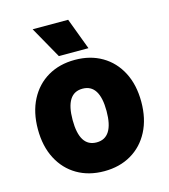

<svg xmlns="http://www.w3.org/2000/svg" viewBox="-113 -839 826 940"><g transform="rotate(-15 300.0 -369.0)"><path d="M300 12Q222 12 163 -22.5Q104 -57 71 -120.5Q38 -184 38 -270Q38 -356 71 -419.5Q104 -483 163 -517.5Q222 -552 300 -552Q378 -552 437 -517.5Q496 -483 529 -419.5Q562 -356 562 -270Q562 -184 529 -120.5Q496 -57 437 -22.5Q378 12 300 12ZM300 -134Q386 -134 386 -270Q386 -406 300 -406Q214 -406 214 -270Q214 -134 300 -134ZM230 -590 140 -750H320L380 -590Z"/></g></svg>

Font: Geist Mono Black
Style: Regular
Weight: 900
Monospace: yes
Designer: Basement.studio, Andrés Briganti, Mateo Zaragoza
Foundry: Basement.studio, Vercel, Andrés Briganti, Guido Ferreyra, Mateo Zaragoza
Version: Version 1.500; ttfautohint (v1.8.4.7-5d5b)